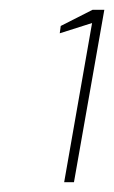

<svg xmlns="http://www.w3.org/2000/svg" viewBox="-20 -724 233 392"><path d="M111 -352 168 -677 102 -656 104 -671 169 -704H193L131 -352Z"/></svg>

Font: DM Sans 18pt Thin
Style: Italic
Weight: 250
Italic angle: -10°
Designer: Colophon Foundry, Jonny Pinhorn
Foundry: Colophon Foundry
Version: Version 4.004;gftools[0.9.30]